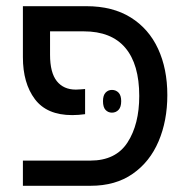

<svg xmlns="http://www.w3.org/2000/svg" viewBox="-20 -598 612 618"><path d="M271.5 0H53.7V-81.1H271Q352.5 -81.1 390.4 -139.4Q428.2 -197.8 428.2 -289.1Q428.2 -391.1 383.3 -444.1Q338.4 -497.1 249.5 -497.1H141.1V-421.9Q141.1 -364.3 162.8 -336.9Q184.6 -309.6 224.1 -309.6Q231 -309.6 238.8 -310.3Q246.6 -311 253.9 -311.5V-230.5Q244.1 -229 232.9 -228.3Q221.7 -227.5 212.4 -227.5Q130.9 -227.5 92.3 -278.8Q53.7 -330.1 53.7 -414.1V-578.1H257.8Q342.8 -578.1 400.9 -541.7Q459 -505.4 488.8 -440.9Q518.6 -376.5 518.6 -292Q518.6 -209.5 490.5 -143.3Q462.4 -77.1 407.2 -38.6Q352.1 0 271.5 0ZM311.5 -272.5Q311.5 -291 319.8 -299.8Q328.1 -308.6 340.3 -308.6Q353 -308.6 361.6 -299.8Q370.1 -291 370.1 -272.5Q370.1 -253.4 361.6 -244.4Q353 -235.4 340.3 -235.4Q328.1 -235.4 319.8 -244.1Q311.5 -252.9 311.5 -272.5Z"/></svg>

Font: Lunasima
Style: Regular
Weight: 400
Designer: The DocRepair Project, Monotype Design Team
Foundry: Google
Version: Version 2.009